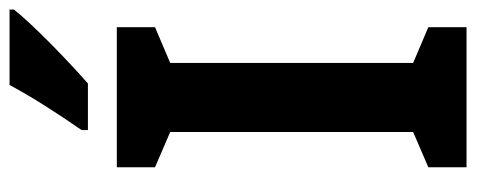

<svg xmlns="http://www.w3.org/2000/svg" viewBox="-310 -662 973 392"><g transform="rotate(-90 176.0 -466.5)"><path d="M352 -924V-933H198C174 -888 140 -835 106 -786V-773H201C248 -814 322 -886 352 -924ZM316 0V-78L243 -109V-605L316 -636V-714H30V-636L102 -605V-109L30 -78V0Z"/></g></svg>

Font: Noto Sans Armenian Condensed
Style: Bold
Weight: 700
Width: 3
Designer: Monotype Design Team
Foundry: Monotype Imaging Inc.
Version: Version 2.008